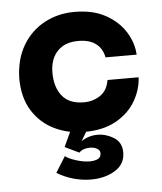

<svg xmlns="http://www.w3.org/2000/svg" viewBox="-47 -455 570 676"><g transform="rotate(-5 238.5 -117.5)"><path d="M240 10Q182 10 133.5 -13.5Q85 -37 56 -83.5Q27 -130 27 -199Q29 -266 57.5 -314Q86 -362 134 -388Q182 -414 241 -414Q307 -414 352 -388.5Q397 -363 420.5 -324.5Q444 -286 446 -245H336Q330 -277 307 -294Q284 -311 245 -311Q212 -311 190 -298Q168 -285 156.5 -262Q145 -239 145 -208Q145 -156 170 -125Q195 -94 247 -94Q279 -94 304.5 -111Q330 -128 336 -165H446Q444 -122 420.5 -81.5Q397 -41 351.5 -15.5Q306 10 240 10ZM128 145 163 89Q174 98 200.5 106.5Q227 115 249 115Q266 115 277.5 109.5Q289 104 289 89Q289 79 278.5 73Q268 67 253 67Q243 67 233 70Q223 73 215 81L165 57L210 -40L263 -19L226 42Q237 34 252 29Q267 24 284 24Q314 24 341.5 41Q369 58 369 94Q369 135 333.5 157Q298 179 248 179Q218 179 187 170.5Q156 162 128 145Z"/></g></svg>

Font: Darker Grotesque ExtraBold
Style: Regular
Weight: 800
Designer: Gabriel Lam
Foundry: TypeRant
Version: Version 1.000;gftools[0.9.28]